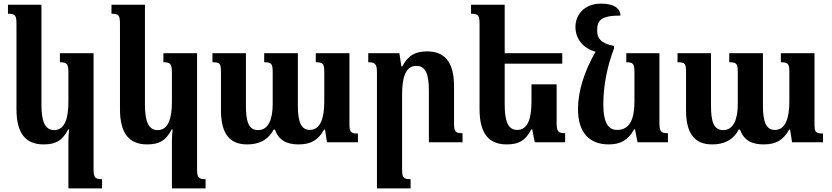

<svg xmlns="http://www.w3.org/2000/svg" viewBox="-20 -786 4597 1061"><path d="M358 255H544V204C507 204 497 197 497 149V-492H311V-442C350 -442 358 -433 358 -384V-225C358 -138 341 -67 279 -67C227 -67 209 -119 209 -208V-760H24V-710C66 -710 71 -701 71 -650V-183C71 -47 123 12 221 12C283 12 323 -5 357 -71H362C360 -51 358 -29 358 -8Z M930 255H1116V204C1079 204 1069 197 1069 149V-492H883V-442C922 -442 930 -433 930 -384V-225C930 -138 913 -67 851 -67C799 -67 781 -119 781 -208V-760H596V-710C638 -710 643 -701 643 -650V-183C643 -47 695 12 793 12C855 12 895 -5 929 -71H934C932 -51 930 -29 930 -8Z M1725 -492V-442C1767 -442 1772 -432 1772 -385V-224C1772 -135 1751 -68 1692 -68C1643 -68 1626 -114 1626 -203V-492H1440V-442C1481 -442 1487 -434 1487 -384V-212C1487 -128 1464 -67 1406 -67C1353 -67 1339 -116 1339 -203V-492H1154V-442C1195 -442 1201 -436 1201 -388V-178C1201 -45 1250 12 1346 12C1405 12 1460 -8 1492 -70H1499C1520 -12 1562 12 1630 12C1696 12 1738 -10 1771 -70H1776L1787 0H1958V-48C1916 -48 1911 -58 1911 -101V-492Z M2536 -50C2494 -50 2489 -59 2489 -110V-311C2489 -444 2436 -502 2341 -502C2275 -502 2236 -481 2203 -419H2198L2187 -492H2015V-442C2052 -442 2063 -433 2063 -386V255H2249V204C2208 204 2202 196 2202 148V-266C2202 -354 2220 -422 2281 -422C2334 -422 2350 -371 2350 -286V0H2536Z M3056 -320H2917V-225C2917 -138 2900 -68 2838 -68C2786 -68 2769 -119 2769 -208V-434H3087V-492H2769V-760H2583V-710C2625 -710 2630 -701 2630 -650V-183C2630 -47 2682 12 2780 12C2842 12 2882 -5 2916 -71H2921L2935 0H3103V-50C3066 -50 3056 -58 3056 -106Z M3343 12C3406 12 3450 -9 3484 -71H3489L3503 0H3671V-50C3634 -50 3624 -58 3624 -106V-492H3441V-442C3479 -442 3486 -434 3486 -385V-225C3486 -137 3465 -68 3390 -68C3337 -68 3314 -116 3314 -208C3314 -309 3334 -416 3373 -518V-532C3298 -547 3280 -576 3280 -617C3280 -671 3297 -700 3409 -700C3407 -741 3372 -766 3301 -766C3209 -766 3160 -704 3160 -638C3160 -569 3204 -519 3271 -500C3208 -390 3174 -281 3174 -183C3174 -48 3242 12 3343 12Z M4295 -492V-442C4337 -442 4342 -432 4342 -385V-224C4342 -135 4321 -68 4262 -68C4213 -68 4196 -114 4196 -203V-492H4010V-442C4051 -442 4057 -434 4057 -384V-212C4057 -128 4034 -67 3976 -67C3923 -67 3909 -116 3909 -203V-492H3724V-442C3765 -442 3771 -436 3771 -388V-178C3771 -45 3820 12 3916 12C3975 12 4030 -8 4062 -70H4069C4090 -12 4132 12 4200 12C4266 12 4308 -10 4341 -70H4346L4357 0H4528V-48C4486 -48 4481 -58 4481 -101V-492Z"/></svg>

Font: Noto Serif Armenian SemiCondensed
Style: Bold
Weight: 700
Width: 4
Designer: Monotype Design Team
Foundry: Monotype Imaging Inc.
Version: Version 2.008